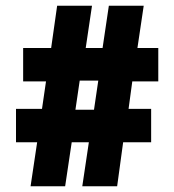

<svg xmlns="http://www.w3.org/2000/svg" viewBox="-20 -652 610 672"><path d="M110 -154 87 0H208L231 -154H291L268 0H390L411 -154H509V-271H430L443 -367H534V-484H461L483 -632H361L339 -484H280L302 -632H180L159 -484H61V-367H141L127 -271H36V-154ZM309 -268H244L259 -370H324Z"/></svg>

Font: Noto Sans Gurmukhi Condensed Black
Style: Regular
Weight: 900
Width: 3
Designer: Jelle Bosma - Monotype Design Team
Foundry: Monotype Imaging Inc.
Version: Version 2.004